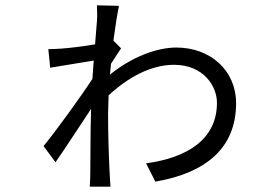

<svg xmlns="http://www.w3.org/2000/svg" viewBox="-20 -665 1040 723"><path d="M345 -585 338 -498C292 -490 239 -484 211 -482C194 -481 181 -480 162 -480L169 -410L333 -437L328 -368C285 -302 188 -168 144 -115L189 -54C227 -108 282 -194 323 -255C320 -165 321 -67 320 -9C320 3 319 26 318 38H396C395 23 394 3 393 -11C389 -88 387 -167 387 -240L389 -306C459 -371 546 -421 635 -421C747 -421 797 -340 797 -278C797 -141 686 -71 530 -50L565 19C757 -14 869 -109 869 -276C869 -401 771 -486 644 -486C572 -486 478 -452 394 -384L398 -425L436 -483L407 -512C415 -572 423 -621 428 -643L345 -645C345 -634 347 -602 345 -585Z"/></svg>

Font: Noto Sans Mono CJK HK
Style: Regular
Weight: 400
Designer: Ryoko NISHIZUKA 西塚涼子 (kana, bopomofo & ideographs); Paul D. Hunt (Latin, Greek & Cyrillic); Sandoll Communications 산돌커뮤니
Foundry: Adobe
Version: Version 2.004;hotconv 1.0.118;makeotfexe 2.5.65603